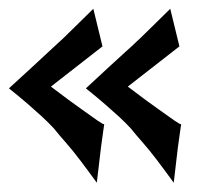

<svg xmlns="http://www.w3.org/2000/svg" viewBox="-20 -380 460 429"><path d="M209 -276.4 93.8 -186.5Q138.7 -152.3 163.1 -135.3Q187.5 -118.2 198.2 -110.4Q210.9 -101.6 212.9 -102.5Q212.9 -102.5 210.9 -88.9Q209 -77.1 205.6 -50.3Q202.1 -23.4 196.3 28.3Q175.8 0 158.7 -22.5Q141.6 -44.9 127.9 -60.5Q112.3 -78.1 100.6 -92.8Q89.8 -104.5 75.2 -118.2Q62.5 -129.9 43.5 -146.5Q24.4 -163.1 0 -182.6Q31.2 -210.9 52.2 -230.5Q73.2 -250 86.9 -262.7Q102.5 -277.3 113.3 -287.1Q122.1 -294.9 132.8 -305.7Q142.6 -315.4 156.2 -328.6Q169.9 -341.8 188.5 -360.4ZM380.9 -276.4 265.6 -186.5Q310.5 -152.3 335 -135.3Q359.4 -118.2 370.1 -110.4Q382.8 -101.6 384.8 -102.5Q384.8 -102.5 382.8 -88.9Q380.9 -77.1 377.4 -50.3Q374 -23.4 368.2 28.3Q347.7 0 330.6 -22.5Q313.5 -44.9 299.8 -60.5Q284.2 -78.1 272.5 -92.8Q261.7 -104.5 247.1 -118.2Q234.4 -129.9 215.3 -146.5Q196.3 -163.1 171.9 -182.6Q202.1 -210.9 223.6 -230.5Q245.1 -250 258.8 -262.7Q275.4 -277.3 285.2 -287.1Q293.9 -294.9 304.7 -305.7Q314.5 -315.4 328.1 -328.6Q341.8 -341.8 360.4 -360.4Z"/></svg>

Font: Irish Growler
Style: Regular
Weight: 400
Designer: Squid
Foundry: Font Diner, Inc DBA Sideshow
Version: Version 1.000